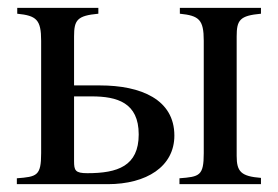

<svg xmlns="http://www.w3.org/2000/svg" viewBox="-20 -470 710 490"><path d="M646 0V-16C595 -20 584 -32 584 -72V-377C584 -419 592 -430 646 -435V-450H439V-435C488 -430 500 -420 500 -366V-79C500 -21 489 -19 438 -15V0ZM169 -252V-377C169 -419 177 -430 231 -435V-450H24V-435C73 -430 85 -420 85 -366V-79C85 -21 74 -19 23 -15V0H255C354 0 425 -45 425 -124C425 -216 340 -252 235 -252ZM169 -224H214C279 -224 334 -208 334 -127C334 -46 280 -28 203 -28C172 -28 169 -35 169 -59Z"/></svg>

Font: STIX Math
Style: Regular
Weight: 400
Designer: MicroPress Inc., with final additions and corrections provided by Coen Hoffman, Elsevier (retired)
Version: Version 1.1.0